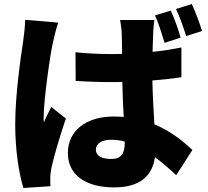

<svg xmlns="http://www.w3.org/2000/svg" viewBox="-20 -875 1040 959"><path d="M989 -720C978 -757 957 -814 938 -855L859 -830C879 -789 896 -738 910 -695ZM882 -687C872 -725 852 -781 833 -822L754 -798C774 -756 788 -705 802 -661ZM106 -776C105 -739 99 -694 95 -664C84 -591 56 -405 56 -253C56 -119 76 -3 97 64L232 55C231 39 231 21 231 10C231 0 234 -23 237 -37C249 -94 279 -194 309 -283L236 -341C223 -312 211 -293 199 -264C198 -268 198 -284 198 -287C198 -379 232 -610 244 -661C248 -679 262 -740 271 -762ZM603 -161C603 -107 584 -81 536 -81C494 -81 459 -93 459 -128C459 -159 490 -177 536 -177C559 -177 581 -174 603 -168ZM886 -638C841 -629 792 -621 742 -616C743 -657 744 -690 745 -709C746 -731 748 -756 751 -775H580C584 -754 588 -722 588 -707C589 -689 589 -652 590 -606C571 -605 553 -605 534 -605C474 -605 415 -608 357 -614L358 -471C417 -467 476 -465 535 -465C553 -465 572 -465 591 -466C592 -404 595 -343 598 -291C582 -292 565 -293 548 -293C410 -293 319 -222 319 -111C319 1 411 61 550 61C680 61 741 3 754 -90C788 -65 823 -35 860 0L941 -126C897 -167 836 -219 751 -254C748 -312 743 -383 741 -473C793 -477 842 -483 886 -489Z"/></svg>

Font: Noto Sans CJK KR Black
Style: Regular
Weight: 900
Designer: Ryoko NISHIZUKA (kana & ideographs); Paul D. Hunt (Latin, Greek & Cyrillic); Wenlong ZHANG (bopomofo); Sandoll Communica
Foundry: Adobe Systems Incorporated
Version: Version 1.004;PS 1.004;hotconv 1.0.82;makeotf.lib2.5.63406